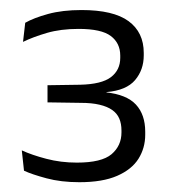

<svg xmlns="http://www.w3.org/2000/svg" viewBox="-20 -728 348 392"><path d="M142 -356Q104.5 -356 74.8 -364Q45 -372 29 -379.5L24.5 -421Q45 -411.5 74.5 -403.8Q104 -396 137 -396Q187.5 -396 207.8 -413.2Q228 -430.5 228 -457.5V-461.5Q228 -475.5 223.5 -486Q219 -496.5 209 -503.5Q199 -510.5 183.2 -514.2Q167.5 -518 144.5 -518L77 -519V-554L143.5 -555Q187.5 -556 206.5 -570.5Q225.5 -585 225.5 -610V-614.5Q225.5 -640 206.2 -654.5Q187 -669 140.5 -669Q104 -669 75.8 -660.8Q47.5 -652.5 27 -642.5L31.5 -681.5Q49 -691.5 78.2 -699.5Q107.5 -707.5 146.5 -707.5Q211.5 -707.5 242.5 -684.8Q273.5 -662 273.5 -620V-615Q273.5 -585.5 255.8 -564.5Q238 -543.5 197.5 -540L196 -536V-539.5Q238.5 -535 257.5 -514.5Q276.5 -494 276.5 -459V-453Q276.5 -426 262.8 -404Q249 -382 219.2 -369Q189.5 -356 142 -356Z"/></svg>

Font: Anek Devanagari Light
Style: Regular
Weight: 300
Designer: Kailash Malviya (Devanagari) & Yesha Goshar (Latin)
Foundry: Ek Type
Version: Version 1.003